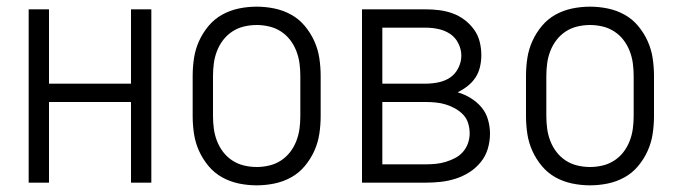

<svg xmlns="http://www.w3.org/2000/svg" viewBox="-20 -548 2040 576"><path d="M66 0V-520H127V-297H373V-520H434V0H373V-242H127V0Z M750 8Q723 8 696.5 2.5Q670 -3 646.5 -16Q623 -29 605.5 -50Q588 -71 577 -95.5Q566 -120 562 -146.5Q558 -173 558 -200V-320Q558 -347 562 -373.5Q566 -400 577 -424.5Q588 -449 605.5 -470Q623 -491 646.5 -504Q670 -517 696.5 -522.5Q723 -528 750 -528Q777 -528 803.5 -522.5Q830 -517 853.5 -504Q877 -491 894.5 -470Q912 -449 923 -424.5Q934 -400 938 -373.5Q942 -347 942 -320V-200Q942 -173 938 -146.5Q934 -120 923 -95.5Q912 -71 894.5 -50Q877 -29 853.5 -16Q830 -3 803.5 2.5Q777 8 750 8ZM750 -47Q769 -47 788 -51.5Q807 -56 823 -66.5Q839 -77 850.5 -92Q862 -107 869 -125Q876 -143 878.5 -162Q881 -181 881 -200V-320Q881 -339 878.5 -358Q876 -377 869 -395Q862 -413 850.5 -428Q839 -443 823 -453.5Q807 -464 788 -468.5Q769 -473 750 -473Q731 -473 712 -468.5Q693 -464 677 -453.5Q661 -443 649.5 -428Q638 -413 631 -395Q624 -377 621.5 -358Q619 -339 619 -320V-200Q619 -181 621.5 -162Q624 -143 631 -125Q638 -107 649.5 -92Q661 -77 677 -66.5Q693 -56 712 -51.5Q731 -47 750 -47Z M1066 0V-520H1257Q1277 -520 1297.5 -517.5Q1318 -515 1337.5 -508Q1357 -501 1373.5 -488.5Q1390 -476 1402 -459.5Q1414 -443 1419 -423Q1424 -403 1424 -382Q1424 -365 1420 -347.5Q1416 -330 1406.5 -315.5Q1397 -301 1383 -290Q1369 -279 1353 -271Q1374 -265 1392.5 -253.5Q1411 -242 1424.5 -226Q1438 -210 1444 -189Q1450 -168 1450 -147Q1450 -124 1443.5 -102Q1437 -80 1422.5 -62Q1408 -44 1388.5 -31.5Q1369 -19 1347 -12Q1325 -5 1302.5 -2.5Q1280 0 1257 0ZM1127 -297H1257Q1276 -297 1295.5 -301Q1315 -305 1330.5 -315.5Q1346 -326 1355 -344Q1364 -362 1364 -381Q1364 -400 1355 -418Q1346 -436 1330 -446.5Q1314 -457 1295 -461Q1276 -465 1257 -465H1127ZM1127 -55H1257Q1272 -55 1287.5 -56.5Q1303 -58 1317.5 -62.5Q1332 -67 1345.5 -74Q1359 -81 1369 -92.5Q1379 -104 1384 -118.5Q1389 -133 1389 -148Q1389 -163 1384.5 -178Q1380 -193 1369.5 -204Q1359 -215 1345.5 -222.5Q1332 -230 1317.5 -234.5Q1303 -239 1287.5 -240.5Q1272 -242 1257 -242H1127Z M1750 8Q1723 8 1696.5 2.5Q1670 -3 1646.5 -16Q1623 -29 1605.5 -50Q1588 -71 1577 -95.5Q1566 -120 1562 -146.5Q1558 -173 1558 -200V-320Q1558 -347 1562 -373.5Q1566 -400 1577 -424.5Q1588 -449 1605.5 -470Q1623 -491 1646.5 -504Q1670 -517 1696.5 -522.5Q1723 -528 1750 -528Q1777 -528 1803.5 -522.5Q1830 -517 1853.5 -504Q1877 -491 1894.5 -470Q1912 -449 1923 -424.5Q1934 -400 1938 -373.5Q1942 -347 1942 -320V-200Q1942 -173 1938 -146.5Q1934 -120 1923 -95.5Q1912 -71 1894.5 -50Q1877 -29 1853.5 -16Q1830 -3 1803.5 2.5Q1777 8 1750 8ZM1750 -47Q1769 -47 1788 -51.5Q1807 -56 1823 -66.5Q1839 -77 1850.5 -92Q1862 -107 1869 -125Q1876 -143 1878.5 -162Q1881 -181 1881 -200V-320Q1881 -339 1878.5 -358Q1876 -377 1869 -395Q1862 -413 1850.5 -428Q1839 -443 1823 -453.5Q1807 -464 1788 -468.5Q1769 -473 1750 -473Q1731 -473 1712 -468.5Q1693 -464 1677 -453.5Q1661 -443 1649.5 -428Q1638 -413 1631 -395Q1624 -377 1621.5 -358Q1619 -339 1619 -320V-200Q1619 -181 1621.5 -162Q1624 -143 1631 -125Q1638 -107 1649.5 -92Q1661 -77 1677 -66.5Q1693 -56 1712 -51.5Q1731 -47 1750 -47Z"/></svg>

Font: Iosevka Light
Style: Regular
Weight: 300
Monospace: yes
Designer: Belleve Invis
Foundry: Belleve Invis
Version: Version 32.5.0; ttfautohint (v1.8.4)